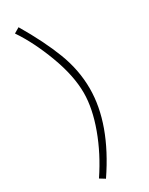

<svg xmlns="http://www.w3.org/2000/svg" viewBox="-201 -767 645 833"><g transform="rotate(-30 121.5 -350.5)"><path d="M61 29 35 13Q95 -76 129.5 -170.5Q164 -265 164 -342Q164 -428 124.5 -533.5Q85 -639 34 -714L61 -730Q126 -620 161 -529Q196 -438 196 -345Q196 -170 61 29Z"/></g></svg>

Font: Raleway-v4020 ExtraLight
Style: Regular
Weight: 275
Designer: Matt McInerney, Pablo Impallari, Rodrigo Fuenzalida
Foundry: Matt McInerney, Pablo Impallari, Rodrigo Fuenzalida
Version: Version 4.020;PS 004.020;hotconv 1.0.88;makeotf.lib2.5.64775